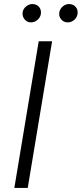

<svg xmlns="http://www.w3.org/2000/svg" viewBox="-20 -932 405 952"><path d="M238.3 -727.3 117.5 0H51.1L171.9 -727.3ZM315.3 -821Q295.8 -821 283.2 -836.1Q270.6 -851.2 274.1 -871.1Q277.3 -888.5 291.4 -900.2Q305.4 -911.9 322.1 -911.9Q343.4 -911.9 355.6 -897.4Q367.9 -882.8 364.3 -861.9Q361.5 -844.8 347.5 -832.9Q333.5 -821 315.3 -821ZM133.5 -821Q114.3 -821 101.9 -836.1Q89.5 -851.2 92.3 -871.1Q94.8 -888.1 109.2 -900Q123.6 -911.9 140.3 -911.9Q161.6 -911.9 173.7 -897.5Q185.7 -883.2 182.5 -861.9Q179.7 -845.5 165.7 -833.3Q151.6 -821 133.5 -821Z"/></svg>

Font: Karasuma Gothic
Style: Light Italic
Weight: 300
Italic angle: 9.39998°
Designer: Rasmus Andersson / Ryoko Nishizuka
Foundry: rsms
Version: Version 1.00